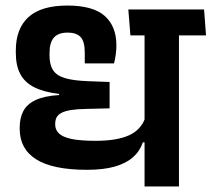

<svg xmlns="http://www.w3.org/2000/svg" viewBox="-20 -672 762 692"><path d="M625 -577H501V0H625ZM463 -544.5H722.5L715.5 -638H456ZM450 -544.5H691L684.5 -638H442.5ZM51 -212.5V-207.5Q51 -135 110.8 -97.5Q170.5 -60 294 -60Q352.5 -60 393.2 -71.5Q434 -83 459 -105Q484 -127 495 -159H509L503.5 -247.5Q488 -203.5 444.2 -184Q400.5 -164.5 325 -164.5Q269.5 -164.5 237.8 -171.2Q206 -178 192.5 -191Q179 -204 179 -222.5V-226.5Q179 -239.5 184.2 -249.2Q189.5 -259 202 -265.5Q214.5 -272 236.5 -275.5Q258.5 -279 292 -279.5L375 -281.5V-376.5L295.5 -379.5Q244 -381.5 214 -390.5Q184 -399.5 171.2 -419.2Q158.5 -439 158.5 -472V-480.5Q158.5 -519 174.5 -536.8Q190.5 -554.5 224 -554.5Q255.5 -554.5 270.5 -538.5Q285.5 -522.5 285.5 -482.5V-443.5H391Q395 -459 397.2 -475.8Q399.5 -492.5 399.5 -508.5Q399.5 -577.5 357.2 -614.8Q315 -652 223 -652Q128.5 -652 82.8 -610.5Q37 -569 37 -490V-481.5Q37 -435.5 53.2 -405Q69.5 -374.5 104 -357.2Q138.5 -340 193 -333.5V-329.5Q139 -326 108 -311.2Q77 -296.5 64 -271.5Q51 -246.5 51 -212.5Z"/></svg>

Font: Anek Devanagari Medium SemiBold
Style: Regular
Weight: 600
Version: Version 1.003